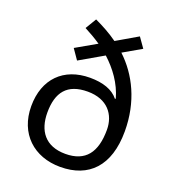

<svg xmlns="http://www.w3.org/2000/svg" viewBox="-140 -871 885 986"><g transform="rotate(20 302.5 -377.5)"><path d="M216 -765 180 -705C211 -689 242 -671 270 -652L158 -588L196 -533L326 -608C382 -557 429 -493 450 -417L446 -415C414 -455 360 -473 290 -473C146 -473 55 -382 55 -233C55 -83 157 10 301 10C456 10 551 -85 551 -275C551 -437 487 -564 396 -649L495 -706L457 -760L342 -693C303 -721 259 -745 216 -765ZM303 -402C411 -402 462 -334 462 -251C462 -128 413 -62 303 -62C192 -62 144 -132 144 -230C144 -341 191 -402 303 -402Z"/></g></svg>

Font: Noto Sans Mahajani
Style: Regular
Weight: 400
Designer: Monotype Design Team
Foundry: Monotype Imaging Inc.
Version: Version 2.003